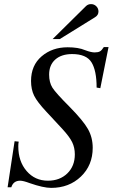

<svg xmlns="http://www.w3.org/2000/svg" viewBox="-20 -896 548 934"><path d="M236 -706 398 -866Q408 -876 423 -876Q438 -876 448.5 -865.5Q459 -855 459 -840Q459 -822 442 -812L271 -706ZM508 -667 468 -467 450 -470Q450 -553 425 -593Q400 -633 331 -633Q279 -633 249 -606.5Q219 -580 219 -533Q219 -495 235 -469.5Q251 -444 318 -377Q385 -309 408 -268Q431 -227 431 -177Q431 -92 373.5 -37Q316 18 229 18Q191 18 125 -5Q93 -17 78 -17Q45 -17 35 15H17L51 -209L71 -207Q69 -198 69 -184Q69 -111 109.5 -64Q150 -17 213 -17Q271 -17 307.5 -52.5Q344 -88 344 -145Q344 -178 331 -204.5Q318 -231 284 -268L245 -310Q242 -313 228 -328.5Q214 -344 206 -352Q161 -400 146 -430.5Q131 -461 131 -502Q131 -578 182.5 -622Q234 -666 309 -666Q361 -666 394 -652Q423 -641 440 -641Q457 -641 466 -646Q475 -651 485 -667Z"/></svg>

Font: STIX MathJax Latin
Style: Italic
Weight: 400
Italic angle: -16.33°
Designer: MicroPress Inc., with final additions and corrections provided by Coen Hoffman, Elsevier (retired)
Version: Version 1.1.1